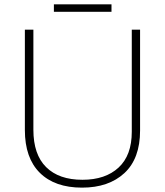

<svg xmlns="http://www.w3.org/2000/svg" viewBox="-20 -850 756 880"><path d="M622 -252Q622 -123 550 -56.5Q478 10 356 10Q231 10 162.5 -58Q94 -126 94 -254V-714H133V-255Q133 -142 191.5 -84Q250 -26 358 -26Q463 -26 523.5 -82Q584 -138 584 -246V-714H622ZM491 -830V-796H227V-830Z"/></svg>

Font: Noto Sans Bengali UI ExtraLight
Style: Regular
Weight: 200
Designer: Jelle Bosma - Monotype Design Team
Foundry: Monotype Imaging Inc.
Version: Version 2.003; ttfautohint (v1.8.4.7-5d5b)